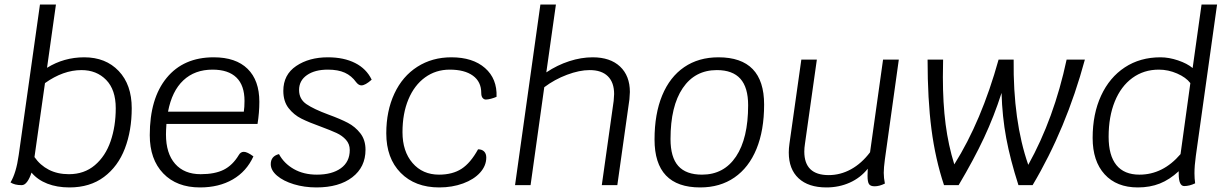

<svg xmlns="http://www.w3.org/2000/svg" viewBox="-20 -811 5388 841"><path d="M557 -337Q557 -239 527 -160.5Q497 -82 435.5 -36Q374 10 284 10Q230 10 187.5 -6.5Q145 -23 118 -55Q110 -30 99 -15Q88 0 75 0Q44 0 26 -12Q51 -53 62 -132L155 -791H225L186 -514Q260 -560 349 -560Q443 -560 500 -500Q557 -440 557 -337ZM487 -337Q487 -418 445 -461Q403 -504 337 -504Q257 -504 177 -447L131 -123Q156 -87 194 -67.5Q232 -48 282 -48Q349 -48 395.5 -87.5Q442 -127 464.5 -192.5Q487 -258 487 -337Z M709 -268Q707 -238 707 -222Q707 -139 747 -93.5Q787 -48 859 -48Q921 -48 960 -67.5Q999 -87 1026 -132Q1034 -146 1048 -146Q1063 -146 1090 -126Q1060 -60 999.5 -25Q939 10 856 10Q754 10 695 -51.5Q636 -113 636 -219Q636 -380 710 -470Q784 -560 916 -560Q1013 -560 1064.5 -509.5Q1116 -459 1116 -365Q1116 -318 1108 -268ZM716 -322H1048Q1051 -342 1051 -369Q1051 -437 1015.5 -471.5Q980 -506 911 -506Q833 -506 783 -459Q733 -412 716 -322Z M1166 -92Q1166 -127 1202 -136Q1224 -95 1267 -70.5Q1310 -46 1368 -46Q1434 -46 1473 -74Q1512 -102 1512 -154Q1512 -180 1495.5 -198.5Q1479 -217 1454 -228.5Q1429 -240 1386 -256Q1333 -275 1300 -291.5Q1267 -308 1244 -337.5Q1221 -367 1221 -413Q1221 -484 1277.5 -522Q1334 -560 1416 -560Q1486 -560 1535.5 -535Q1585 -510 1608 -462Q1580 -437 1563 -437Q1551 -437 1540 -451Q1520 -479 1490.5 -492.5Q1461 -506 1416 -506Q1359 -506 1324.5 -482Q1290 -458 1290 -417Q1290 -377 1322 -355Q1354 -333 1419 -309Q1471 -290 1503.5 -273Q1536 -256 1558.5 -227Q1581 -198 1581 -155Q1581 -79 1523 -34.5Q1465 10 1366 10Q1313 10 1267 -4Q1221 -18 1193.5 -41.5Q1166 -65 1166 -92Z M1672 -227Q1672 -325 1707.5 -401Q1743 -477 1808 -518.5Q1873 -560 1957 -560Q2051 -560 2104.5 -513Q2158 -466 2155 -387Q2144 -382 2130.5 -378.5Q2117 -375 2108 -375Q2100 -375 2094 -382Q2088 -389 2088 -404Q2088 -453 2051.5 -479.5Q2015 -506 1950 -506Q1889 -506 1842 -472Q1795 -438 1769 -376Q1743 -314 1743 -232Q1743 -148 1787 -97Q1831 -46 1903 -46Q1962 -46 2001.5 -71.5Q2041 -97 2074 -157Q2091 -157 2100.5 -147.5Q2110 -138 2110 -121Q2110 -85 2083 -55Q2056 -25 2008.5 -7.5Q1961 10 1904 10Q1798 10 1735 -54Q1672 -118 1672 -227Z M2739 -408Q2739 -398 2737 -376L2684 0H2616L2668 -369Q2670 -391 2670 -399Q2670 -450 2642.5 -477Q2615 -504 2563 -504Q2518 -504 2463.5 -483.5Q2409 -463 2364 -429L2304 0H2236L2347 -791H2415L2373 -494Q2421 -526 2473.5 -543Q2526 -560 2576 -560Q2653 -560 2696 -519.5Q2739 -479 2739 -408Z M2847 -200Q2847 -312 2880.5 -393Q2914 -474 2977 -517Q3040 -560 3127 -560Q3327 -560 3327 -353Q3327 -240 3293.5 -158.5Q3260 -77 3197 -33.5Q3134 10 3047 10Q2847 10 2847 -200ZM3257 -350Q3257 -428 3223 -466Q3189 -504 3120 -504Q3024 -504 2970.5 -425Q2917 -346 2917 -202Q2917 -122 2951 -84Q2985 -46 3055 -46Q3151 -46 3204 -125.5Q3257 -205 3257 -350Z M3856 -113Q3851 -76 3851 -54Q3851 -32 3856 -7Q3832 5 3811 5Q3793 5 3786.5 -4.5Q3780 -14 3780 -41Q3780 -60 3781 -72Q3749 -32 3702 -11Q3655 10 3600 10Q3521 10 3478 -30Q3435 -70 3435 -143Q3435 -161 3438 -182L3490 -550H3558L3506 -182Q3503 -163 3503 -147Q3503 -44 3610 -44Q3661 -44 3707.5 -69.5Q3754 -95 3791 -144L3848 -550H3917Z M4732 -550Q4650 -247 4503 0H4441Q4405 -112 4387.5 -206Q4370 -300 4367 -404Q4334 -301 4290 -207Q4246 -113 4179 0H4115Q4077 -114 4060 -245Q4043 -376 4043 -550H4111Q4110 -523 4110 -473Q4110 -359 4122 -266.5Q4134 -174 4160 -91Q4279 -280 4354 -550H4420Q4417 -281 4484 -89Q4597 -292 4652 -550Z M5218 -128Q5212 -85 5212 -52Q5212 -30 5215 -8Q5190 4 5167 4Q5143 4 5143 -50V-61Q5103 -24 5060 -7Q5017 10 4964 10Q4871 10 4818.5 -47.5Q4766 -105 4766 -207Q4766 -312 4803 -392Q4840 -472 4907 -516Q4974 -560 5063 -560Q5100 -560 5140 -546.5Q5180 -533 5204 -513L5243 -791H5311ZM5151 -136 5194 -447Q5175 -472 5136 -489Q5097 -506 5056 -506Q4990 -506 4940 -469.5Q4890 -433 4863 -366.5Q4836 -300 4836 -212Q4836 -130 4870 -88Q4904 -46 4971 -46Q5074 -46 5151 -136Z"/></svg>

Font: Krub
Style: Italic
Weight: 400
Italic angle: -8°
Designer: Ekaluck Peanpanawate
Foundry: Cadson Demak Co.,Ltd.
Version: Version 1.000; ttfautohint (v1.6)